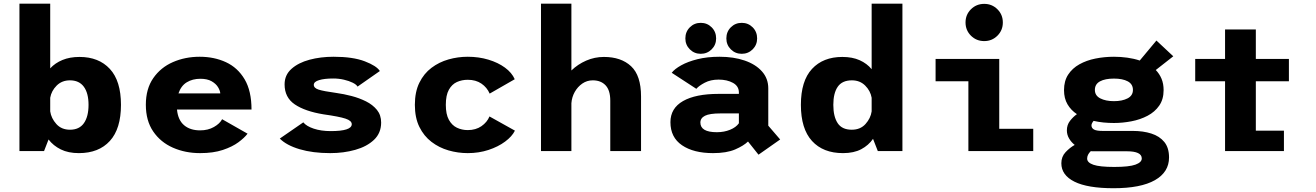

<svg xmlns="http://www.w3.org/2000/svg" viewBox="-20 -820 7140 1042"><path d="M85.5 0V-800H252.5V-449Q279 -478 319 -494.5Q359 -511 411.5 -511Q516 -511 576.2 -446Q636.5 -381 636.5 -251Q636.5 -121 576.2 -55Q516 11 408 11Q350.5 11 309.8 -9.2Q269 -29.5 243.5 -63L219 0ZM359.5 -384Q316 -384 287.5 -355.5Q259 -327 252.5 -289.5V-215.5Q258 -178 285.8 -147Q313.5 -116 360 -116Q410.5 -116 435.5 -151.8Q460.5 -187.5 460.5 -251Q460.5 -314.5 435 -349.2Q409.5 -384 359.5 -384Z M1323.5 -94.5Q1307 -72.5 1274 -48Q1241 -23.5 1189.2 -6.2Q1137.5 11 1066 11Q985.5 11 918.5 -18.5Q851.5 -48 811.5 -106.5Q771.5 -165 771.5 -251.5Q771.5 -338 811.8 -396Q852 -454 918.5 -483Q985 -512 1063.5 -512Q1142.5 -512 1206.2 -482.5Q1270 -453 1307.5 -389.8Q1345 -326.5 1345 -225.5H940.5Q946 -168.5 979 -140.5Q1012 -112.5 1066 -112.5Q1109 -112.5 1141 -130.8Q1173 -149 1185.5 -173ZM1067.5 -392.5Q1025 -392.5 993.8 -373.5Q962.5 -354.5 948.5 -313H1175.5Q1174.5 -328.5 1163.2 -347Q1152 -365.5 1128.5 -379Q1105 -392.5 1067.5 -392.5Z M1772 11Q1677.5 11 1606 -10.2Q1534.5 -31.5 1498.5 -68L1626 -156Q1643 -135 1682.8 -121.8Q1722.5 -108.5 1774.5 -108.5Q1889 -108.5 1889 -146Q1889 -165 1855 -176.2Q1821 -187.5 1735.5 -199.5Q1635 -216 1579.8 -253.5Q1524.5 -291 1524.5 -362Q1524.5 -413 1561.8 -446.2Q1599 -479.5 1659.5 -495.8Q1720 -512 1790.5 -512Q1895.5 -512 1959.8 -487.2Q2024 -462.5 2041.5 -434.5L1920.5 -350Q1914.5 -361 1894.5 -371Q1874.5 -381 1846.5 -387.5Q1818.5 -394 1789 -394Q1740.5 -394 1711.8 -385.2Q1683 -376.5 1683 -359.5Q1683 -342 1709.5 -333.5Q1736 -325 1805.5 -315.5Q1845.5 -310 1887.8 -299Q1930 -288 1966.5 -269.8Q2003 -251.5 2025.8 -223.5Q2048.5 -195.5 2048.5 -155Q2048.5 -98 2009.8 -61.2Q1971 -24.5 1908 -6.8Q1845 11 1772 11Z M2774.5 -111Q2759 -79.5 2721.2 -51.5Q2683.5 -23.5 2631 -6.2Q2578.5 11 2518.5 11Q2465 11 2414 -3.8Q2363 -18.5 2321.8 -50Q2280.5 -81.5 2256 -131.2Q2231.5 -181 2231.5 -251Q2231.5 -321.5 2256 -371.2Q2280.5 -421 2321.8 -452Q2363 -483 2414 -497.5Q2465 -512 2518.5 -512Q2578.5 -512 2630.8 -496.2Q2683 -480.5 2720.5 -453Q2758 -425.5 2773.5 -390L2637.5 -312Q2623 -345.5 2592.8 -366.2Q2562.5 -387 2518.5 -387Q2486.5 -387 2459.5 -374.8Q2432.5 -362.5 2416 -332.8Q2399.5 -303 2399.5 -251Q2399.5 -200 2416 -170Q2432.5 -140 2459.5 -127Q2486.5 -114 2518.5 -114Q2562 -114 2592.8 -135.2Q2623.5 -156.5 2636.5 -188Z M2916 0V-800H3081V-437.5Q3115.5 -471 3161.2 -491Q3207 -511 3257.5 -511Q3351 -511 3405 -460.5Q3459 -410 3459 -296.5V0H3292V-274Q3292 -330 3266.5 -357Q3241 -384 3197 -384Q3165.5 -384 3140.2 -366.5Q3115 -349 3099.2 -321Q3083.5 -293 3081 -260V0Z M4096.5 19.5 4039.5 -52Q4016 -29 3969.8 -9Q3923.5 11 3849.5 11Q3744 11 3681.2 -31.8Q3618.5 -74.5 3618.5 -157Q3618.5 -232.5 3686.8 -271.5Q3755 -310.5 3880 -310.5H3990V-318Q3990 -352.5 3958 -370.2Q3926 -388 3880 -388Q3836.5 -388 3804.8 -371.2Q3773 -354.5 3759 -338L3625.5 -425Q3641 -445.5 3676.8 -465.5Q3712.5 -485.5 3765.5 -498.8Q3818.5 -512 3885.5 -512Q3961.5 -512 4021.2 -491.5Q4081 -471 4115.2 -432.5Q4149.5 -394 4149.5 -340.5V-138L4214 -63ZM3870.5 -102.5Q3910 -102.5 3942.2 -115.8Q3974.5 -129 3990 -151V-204.5H3890.5Q3831 -204.5 3806 -191.8Q3781 -179 3781 -155Q3781 -102.5 3870.5 -102.5ZM3783 -528Q3748 -528 3723.8 -552.2Q3699.5 -576.5 3699.5 -611.5Q3699.5 -647.5 3723.8 -671.8Q3748 -696 3783 -696Q3818 -696 3842.2 -671.8Q3866.5 -647.5 3866.5 -611.5Q3866.5 -576.5 3842.2 -552.2Q3818 -528 3783 -528ZM4005.5 -528Q3970.5 -528 3946.2 -552.2Q3922 -576.5 3922 -611.5Q3922 -647.5 3946.2 -671.8Q3970.5 -696 4005.5 -696Q4040.5 -696 4064.8 -671.8Q4089 -647.5 4089 -611.5Q4089 -576.5 4064.8 -552.2Q4040.5 -528 4005.5 -528Z M4555 11Q4447 11 4386.8 -55Q4326.5 -121 4326.5 -251Q4326.5 -381 4386.8 -446Q4447 -511 4551.5 -511Q4606 -511 4645.5 -493.2Q4685 -475.5 4710.5 -444.5V-800H4877.5V0H4744L4718 -66.5Q4694 -31.5 4654 -10.2Q4614 11 4555 11ZM4502.5 -251Q4502.5 -187.5 4526 -151.8Q4549.5 -116 4602.5 -116Q4649.5 -116 4677.2 -147Q4705 -178 4710.5 -215.5V-289.5Q4704 -327 4675.5 -355.5Q4647 -384 4603.5 -384Q4550.5 -384 4526.5 -349.2Q4502.5 -314.5 4502.5 -251Z M5321.5 -597Q5279 -597 5249.5 -626.2Q5220 -655.5 5220 -698Q5220 -740.5 5249.5 -769.8Q5279 -799 5321.5 -799Q5363.5 -799 5393 -769.8Q5422.5 -740.5 5422.5 -698Q5422.5 -655.5 5393 -626.2Q5363.5 -597 5321.5 -597ZM5403 -121H5587.5V0H5235.5V-379H5057.5V-500H5403Z M6025.5 -152.5Q5997 -152.5 5969 -155.2Q5941 -158 5915 -164Q5903.5 -150 5903.5 -139.5Q5903.5 -125 5917 -117.2Q5930.5 -109.5 5963.5 -109.5H6127.5Q6184 -109.5 6228.5 -95.2Q6273 -81 6298.8 -49.5Q6324.5 -18 6324.5 34.5Q6324.5 114 6247.8 157.8Q6171 201.5 6023.5 201.5Q5882.5 201.5 5811.2 166Q5740 130.5 5740 66Q5740 30 5763.2 5.5Q5786.5 -19 5812.5 -33.5Q5793.5 -48.5 5781.8 -68.8Q5770 -89 5770 -112.5Q5770 -142 5786.8 -163.8Q5803.5 -185.5 5824.5 -200.5Q5792.5 -221.5 5773.5 -253.8Q5754.5 -286 5754.5 -331Q5754.5 -380.5 5777 -415Q5799.5 -449.5 5838 -471Q5876.5 -492.5 5925 -502.2Q5973.5 -512 6025.5 -512Q6062.5 -512 6098.2 -507Q6134 -502 6165.5 -491.5L6256 -600L6347.5 -514.5L6252.5 -440Q6272.5 -419.5 6283.8 -392.5Q6295 -365.5 6295 -331Q6295 -281 6271.2 -246.8Q6247.5 -212.5 6208 -191.8Q6168.5 -171 6120.8 -161.8Q6073 -152.5 6025.5 -152.5ZM6025.5 -271Q6070 -271 6099.2 -286Q6128.5 -301 6128.5 -332Q6128.5 -363.5 6100.5 -378.5Q6072.5 -393.5 6025.5 -393.5Q5977.5 -393.5 5949.8 -378.5Q5922 -363.5 5922 -332Q5922 -301 5951.5 -286Q5981 -271 6025.5 -271ZM5880 40.5Q5880 62.5 5914 74.2Q5948 86 6027 86Q6108 86 6142.2 73.5Q6176.5 61 6176.5 40Q6176.5 1 6095 1H5911.5Q5905.5 1 5899.5 0.5Q5880 19.5 5880 40.5Z M6466.5 -379V-500H6628.5V-660H6795.5V-500H6975V-379H6795.5V-111H6948V0H6628.5V-379Z"/></svg>

Font: League Mono
Style: Bold
Weight: 700
Width: 6
Designer: Tyler Finck
Foundry: The League of Moveable Type / Tyler Finck
Version: Version 2.300;RELEASE